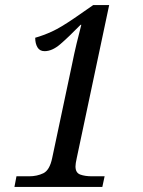

<svg xmlns="http://www.w3.org/2000/svg" viewBox="-20 -738 563 758"><path d="M37 0 45 -42H95Q126 -42 151 -54Q176 -66 186 -114L264 -482Q273 -527 282.5 -566.5Q292 -606 301 -640H298Q250 -591 218 -563.5Q186 -536 156 -536Q137 -536 128 -551Q119 -566 119 -589Q151 -598 185 -613.5Q219 -629 273 -666L348 -718H411L283 -114Q278 -92 278 -81Q278 -56 296.5 -49Q315 -42 344 -42H393L384 0Z"/></svg>

Font: Noto Serif SemiCondensed
Style: Italic
Weight: 400
Width: 4
Italic angle: -12°
Designer: Monotype Design Team
Foundry: Monotype Imaging Inc.
Version: Version 2.013